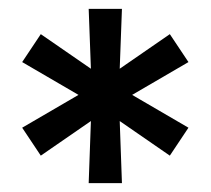

<svg xmlns="http://www.w3.org/2000/svg" viewBox="-20 -775 475 433"><path d="M30 -487 157 -561 30 -635 72 -698 185 -620 180 -755H255L250 -620L363 -698L405 -635L278 -561L405 -487L363 -424L250 -502L255 -362H180L185 -502L72 -424Z"/></svg>

Font: Cabin VF Beta
Style: Regular
Weight: 400
Designer: Pablo Impallari
Foundry: Pablo Impallari. http://www.impallari.com Igino Marini. http://www.ikern.com
Version: Version 2.200